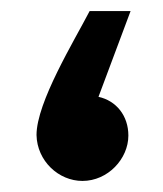

<svg xmlns="http://www.w3.org/2000/svg" viewBox="-20 -327 295 347"><path d="M129 0C175 0 212 -40 212 -82C212 -118 190 -145 158 -152L216 -307H142C114 -253 46 -142 46 -83C47 -36 86 0 129 0Z"/></svg>

Font: Noto Sans Arabic UI Semi
Style: Regular
Weight: 600
Designer: Nadine Chahine - Monotype Design Team
Foundry: Monotype Imaging Inc.
Version: Version 1.900